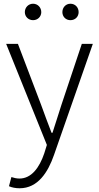

<svg xmlns="http://www.w3.org/2000/svg" viewBox="-20 -768 530 1028"><path d="M85 240C183 240 237 154 269 62L477 -533H418L309 -207C294 -161 277 -105 261 -57H256C237 -105 217 -161 200 -207L76 -533H13L231 8L217 53C191 130 148 188 84 188C69 188 52 184 41 180L28 229C43 236 64 240 85 240ZM157 -660C182 -660 201 -679 201 -703C201 -728 182 -748 157 -748C132 -748 113 -728 113 -703C113 -679 132 -660 157 -660ZM357 -660C383 -660 401 -679 401 -703C401 -728 383 -748 357 -748C332 -748 314 -728 314 -703C314 -679 332 -660 357 -660Z"/></svg>

Font: Noto Sans JP Light
Style: Regular
Weight: 300
Designer: Ryoko NISHIZUKA (kana & ideographs); Paul D. Hunt (Latin, Greek & Cyrillic); Wenlong ZHANG (bopomofo); Sandoll Communica
Foundry: Adobe Systems Incorporated
Version: Version 1.004;PS 1.004;hotconv 1.0.82;makeotf.lib2.5.63406